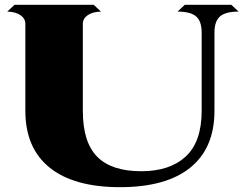

<svg xmlns="http://www.w3.org/2000/svg" viewBox="-20 -763 1008 795"><path d="M968 -715Q914 -715 891 -695Q868 -675 868 -628V-304Q868 -150 768 -69Q668 12 477 12Q286 12 185.5 -69Q85 -150 85 -304V-664Q85 -686 65 -700Q45 -714 10 -715L40 -743H368L398 -715Q363 -714 343 -700Q323 -686 323 -664V-304Q323 -174 382.5 -114Q442 -54 565 -54Q683 -54 749 -115Q815 -176 815 -304V-628Q815 -675 792 -695Q769 -715 715 -715L745 -743H938Z"/></svg>

Font: FFF_Oezguer-Guendem
Style: Bold
Weight: 700
Designer: bBox Type GmbH
Foundry: bBox Type GmbH
Version: Version 1.004